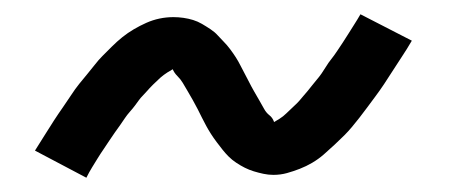

<svg xmlns="http://www.w3.org/2000/svg" viewBox="-20 -431 640 269"><path d="M101 -182 29 -220Q36 -231 42.5 -241.5Q49 -252 55.5 -262Q62 -272 68 -280.5Q74 -289 79.5 -297.5Q85 -306 91 -313.5Q97 -321 102.5 -327.5Q108 -334 113 -340.5Q118 -347 123.5 -352.5Q129 -358 136.5 -365.5Q144 -373 151.5 -379Q159 -385 167.5 -390Q176 -395 185 -399Q194 -403 203.5 -405Q213 -407 223 -407Q230 -407 237 -406Q244 -405 250.5 -403Q257 -401 263 -397.5Q269 -394 275 -390Q281 -386 285 -381.5Q289 -377 293.5 -372.5Q298 -368 302.5 -362Q307 -356 310.5 -350.5Q314 -345 317 -339Q320 -333 323 -327.5Q326 -322 329 -316Q332 -310 336 -303Q340 -296 343.5 -290Q347 -284 350 -278.5Q353 -273 357.5 -269.5Q362 -266 364 -260Q366 -261 371.5 -264.5Q377 -268 381 -272Q385 -276 391 -281.5Q397 -287 399.5 -290Q402 -293 405 -296.5Q408 -300 411 -303.5Q414 -307 417 -311Q420 -315 423.5 -319Q427 -323 430.5 -328Q434 -333 437 -338Q440 -343 444 -348Q448 -353 452 -359Q456 -365 460 -371Q464 -377 468 -383.5Q472 -390 476.5 -397Q481 -404 485 -411L557 -374Q550 -362 543 -351.5Q536 -341 530 -331.5Q524 -322 518 -313Q512 -304 506 -296Q500 -288 494.5 -280.5Q489 -273 483.5 -266Q478 -259 473 -253Q468 -247 462.5 -241.5Q457 -236 449 -228.5Q441 -221 433.5 -214.5Q426 -208 417.5 -203Q409 -198 400 -194.5Q391 -191 382 -188.5Q373 -186 363 -186Q356 -186 349 -187.5Q342 -189 335.5 -191Q329 -193 323 -196Q317 -199 311 -203Q305 -207 300.5 -211.5Q296 -216 292 -221Q288 -226 283.5 -232Q279 -238 275.5 -243.5Q272 -249 269 -254.5Q266 -260 263 -266Q260 -272 257 -278Q254 -284 250 -291Q246 -298 242.5 -304Q239 -310 236 -315Q233 -320 228.5 -324.5Q224 -329 222 -334Q220 -333 214.5 -329.5Q209 -326 204.5 -322Q200 -318 194.5 -312.5Q189 -307 186.5 -304Q184 -301 180.5 -297.5Q177 -294 174.5 -290.5Q172 -287 169 -283Q166 -279 162 -274.5Q158 -270 155 -265.5Q152 -261 148.5 -256Q145 -251 141 -245.5Q137 -240 133.5 -234.5Q130 -229 125.5 -222.5Q121 -216 117 -209.5Q113 -203 109 -196.5Q105 -190 101 -182Z"/></svg>

Font: Iosevka Custom Oblique
Style: Regular
Weight: 400
Italic angle: -9°
Designer: Belleve Invis
Foundry: Belleve Invis
Version: Version 27.0.1